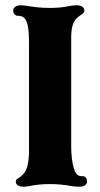

<svg xmlns="http://www.w3.org/2000/svg" viewBox="-20 -698 380 728"><path d="M40 -10Q40 -15 43.5 -18Q47 -21 55.5 -26.5Q64 -32 70 -40Q81 -53 85.5 -75Q90 -97 90 -130V-538Q90 -596 80 -618Q71 -638 50 -638H48Q40 -638 35 -644Q30 -650 30 -658Q30 -666 37.5 -672Q45 -678 60 -678Q69 -678 93 -674Q99 -673 119.5 -670.5Q140 -668 169 -668Q209 -668 237 -674Q257 -678 270 -678Q284 -678 292 -672.5Q300 -667 300 -658Q300 -653 296.5 -649Q293 -645 285 -640Q277 -635 270 -628Q250 -608 250 -558V-140Q250 -95 260 -60Q265 -44 271.5 -37Q278 -30 290 -30H292Q301 -30 305.5 -24.5Q310 -19 310 -10Q310 -1 302.5 4.5Q295 10 280 10Q272 10 263 9Q254 8 248 7Q211 0 169 0Q129 0 94 7Q81 10 70 10Q40 10 40 -10Z"/></svg>

Font: Raigarh
Style: Bold
Weight: 700
Designer: jaikishan Patel
Foundry: MagicType
Version: Version 1.000